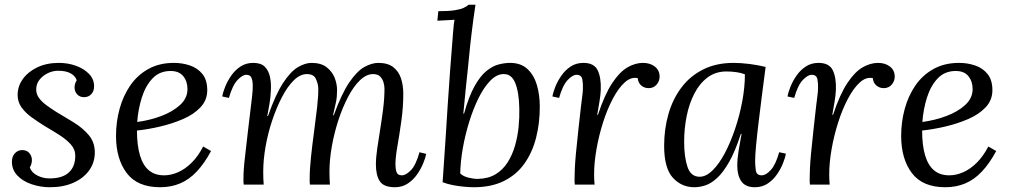

<svg xmlns="http://www.w3.org/2000/svg" viewBox="-20 -775 4241 806"><path d="M190 11Q150 11 113 -1.5Q76 -14 53 -38Q30 -62 30 -96Q30 -118 42.5 -131.5Q55 -145 73 -145Q93 -145 103.5 -132Q114 -119 114 -103Q114 -96 112 -88Q110 -80 105 -72Q113 -50 137 -38Q161 -26 188 -26Q242 -26 269 -51Q296 -76 296 -121Q296 -148 277 -169Q258 -190 229 -208.5Q200 -227 169 -245Q140 -263 113.5 -282Q87 -301 70.5 -324Q54 -347 54 -376Q54 -413 76 -443.5Q98 -474 137 -492.5Q176 -511 227 -511Q265 -511 298.5 -499Q332 -487 353.5 -465Q375 -443 375 -413Q375 -392 363 -379.5Q351 -367 333 -367Q315 -367 304 -379Q293 -391 293 -407Q293 -415 295 -422.5Q297 -430 302 -438Q297 -455 277.5 -466.5Q258 -478 224 -478Q202 -478 181 -468Q160 -458 146 -440.5Q132 -423 132 -399Q132 -380 143.5 -364Q155 -348 174 -334Q193 -320 215 -306Q251 -285 289 -261.5Q327 -238 352.5 -208Q378 -178 378 -135Q378 -93 354.5 -60Q331 -27 288.5 -8Q246 11 190 11Z M710 -511Q746 -511 778 -500Q810 -489 830 -464Q850 -439 850 -396Q850 -355 822 -325Q794 -295 749 -275.5Q704 -256 653 -244Q602 -232 555 -227Q555 -165 567.5 -123Q580 -81 605 -60Q630 -39 669 -39Q698 -39 727.5 -52Q757 -65 784 -91.5Q811 -118 833 -160L866 -141Q838 -89 806 -55Q774 -21 736 -5Q698 11 652 11Q557 11 512 -48.5Q467 -108 467 -205Q467 -263 482 -318Q497 -373 527 -416.5Q557 -460 603 -485.5Q649 -511 710 -511ZM696 -477Q650 -477 620.5 -446Q591 -415 575.5 -366Q560 -317 556 -263Q609 -270 657 -288Q705 -306 736 -334.5Q767 -363 767 -401Q767 -433 749.5 -455Q732 -477 696 -477Z M1638 11Q1591 11 1574.5 -14Q1558 -39 1558 -85Q1558 -113 1563.5 -151Q1569 -189 1576 -232Q1583 -275 1588.5 -319Q1594 -363 1594 -403Q1594 -415 1590 -429Q1586 -443 1576 -453.5Q1566 -464 1546 -464Q1518 -464 1491 -438Q1464 -412 1441 -368Q1418 -324 1400.5 -270.5Q1383 -217 1373 -160.5Q1363 -104 1363 -53Q1363 -38 1363.5 -25.5Q1364 -13 1365 0H1281Q1280 -7 1280 -12.5Q1280 -18 1280 -26Q1280 -64 1285.5 -116Q1291 -168 1298.5 -223Q1306 -278 1311.5 -327Q1317 -376 1316 -407Q1315 -424 1306 -444Q1297 -464 1268 -464Q1240 -464 1213.5 -438Q1187 -412 1164 -368Q1141 -324 1123 -270.5Q1105 -217 1095 -160.5Q1085 -104 1085 -53Q1085 -38 1085.5 -25.5Q1086 -13 1087 0H1003Q1002 -7 1002 -12.5Q1002 -18 1002 -26Q1002 -43 1003.5 -65.5Q1005 -88 1009.5 -125.5Q1014 -163 1021 -226Q1028 -285 1032 -318Q1036 -351 1038 -368.5Q1040 -386 1040.5 -395.5Q1041 -405 1041 -416Q1041 -434 1036 -447.5Q1031 -461 1014 -461Q998 -461 977 -439Q956 -417 941 -364L913 -370Q916 -388 925.5 -411.5Q935 -435 951 -458Q967 -481 990 -496Q1013 -511 1043 -511Q1076 -511 1092 -494.5Q1108 -478 1113.5 -451.5Q1119 -425 1117 -394Q1116 -366 1111 -337.5Q1106 -309 1102 -288H1105Q1137 -379 1168.5 -427Q1200 -475 1230.5 -493Q1261 -511 1288 -511Q1328 -511 1351.5 -492.5Q1375 -474 1385 -448Q1395 -422 1395 -397Q1395 -369 1391 -349Q1387 -329 1378 -291H1381Q1414 -382 1446.5 -429.5Q1479 -477 1510 -494Q1541 -511 1568 -511Q1608 -511 1631 -493Q1654 -475 1663.5 -445.5Q1673 -416 1673 -381Q1673 -326 1665 -268.5Q1657 -211 1648.5 -162.5Q1640 -114 1640 -85Q1640 -67 1644.5 -53Q1649 -39 1667 -39Q1684 -39 1705 -60.5Q1726 -82 1741 -136L1769 -129Q1766 -112 1756 -88Q1746 -64 1730 -41.5Q1714 -19 1691 -4Q1668 11 1638 11Z M1976 -755Q1972 -727 1967.5 -696.5Q1963 -666 1960 -637.5Q1957 -609 1954 -586Q1950 -542 1945 -496Q1940 -450 1935 -400.5Q1930 -351 1925 -298H1928Q1948 -370 1972 -413Q1996 -456 2022 -477Q2048 -498 2073.5 -504.5Q2099 -511 2121 -511Q2167 -511 2194.5 -485Q2222 -459 2234 -417.5Q2246 -376 2246 -327Q2246 -258 2230.5 -197Q2215 -136 2182 -89Q2149 -42 2096 -15.5Q2043 11 1969 11Q1953 11 1930 9Q1907 7 1883 2.5Q1859 -2 1838 -10Q1845 -108 1850 -186Q1855 -264 1859.5 -335Q1864 -406 1869.5 -479Q1875 -552 1882 -639Q1884 -665 1885 -672Q1886 -679 1888 -692Q1870 -691 1852 -690Q1834 -689 1816 -688L1820 -728Q1864 -728 1889 -732Q1914 -736 1926.5 -742Q1939 -748 1947 -755ZM2092 -464Q2064 -463 2037.5 -435.5Q2011 -408 1989 -363.5Q1967 -319 1950 -264.5Q1933 -210 1923 -153.5Q1913 -97 1912 -47Q1924 -35 1945.5 -29.5Q1967 -24 1986 -24Q2030 -25 2060.5 -43.5Q2091 -62 2111 -93.5Q2131 -125 2142 -163.5Q2153 -202 2157 -242Q2161 -282 2160 -319Q2159 -387 2143 -426.5Q2127 -466 2092 -464Z M2393 0Q2392 -7 2392 -12.5Q2392 -18 2392 -26Q2392 -43 2393 -66.5Q2394 -90 2397.5 -129Q2401 -168 2408 -231Q2415 -296 2419 -329Q2423 -362 2425 -377.5Q2427 -393 2427 -403Q2428 -423 2424.5 -442Q2421 -461 2400 -461Q2384 -461 2363 -439Q2342 -417 2327 -364L2299 -370Q2302 -388 2311.5 -411.5Q2321 -435 2337 -458Q2353 -481 2376 -496Q2399 -511 2429 -511Q2474 -511 2489 -480Q2504 -449 2502 -397Q2501 -375 2496.5 -348.5Q2492 -322 2487 -293H2490Q2519 -380 2550.5 -427Q2582 -474 2614.5 -492.5Q2647 -511 2679 -511Q2709 -511 2729 -495.5Q2749 -480 2749 -453Q2749 -435 2736.5 -420Q2724 -405 2703 -405Q2685 -405 2672 -416Q2659 -427 2657 -447Q2629 -453 2602.5 -429Q2576 -405 2552.5 -360.5Q2529 -316 2511.5 -261Q2494 -206 2484 -149Q2474 -92 2474 -43Q2474 -28 2474.5 -20.5Q2475 -13 2476 0Z M3060 -511Q3090 -511 3126 -506.5Q3162 -502 3194 -494Q3186 -434 3178.5 -374.5Q3171 -315 3164.5 -261.5Q3158 -208 3154 -165.5Q3150 -123 3150 -99Q3150 -79 3153 -59Q3156 -39 3178 -39Q3195 -39 3215.5 -61Q3236 -83 3251 -136L3279 -130Q3276 -112 3266.5 -88.5Q3257 -65 3241 -42Q3225 -19 3202 -4Q3179 11 3149 11Q3109 11 3092 -14Q3075 -39 3075 -79Q3075 -108 3080.5 -142Q3086 -176 3093 -213H3090Q3066 -139 3040.5 -94.5Q3015 -50 2989.5 -27Q2964 -4 2940 3.5Q2916 11 2895 11Q2841 11 2804.5 -29Q2768 -69 2768 -163Q2768 -233 2786 -296Q2804 -359 2840.5 -407.5Q2877 -456 2932 -483.5Q2987 -511 3060 -511ZM3029 -475Q2984 -475 2950.5 -450Q2917 -425 2895 -382.5Q2873 -340 2862.5 -287.5Q2852 -235 2852 -180Q2852 -116 2866 -74.5Q2880 -33 2917 -33Q2944 -33 2971.5 -60Q2999 -87 3023 -132.5Q3047 -178 3066 -234.5Q3085 -291 3096 -350Q3107 -409 3107 -463Q3092 -469 3072 -472Q3052 -475 3029 -475Z M3380 0Q3379 -7 3379 -12.5Q3379 -18 3379 -26Q3379 -43 3380 -66.5Q3381 -90 3384.5 -129Q3388 -168 3395 -231Q3402 -296 3406 -329Q3410 -362 3412 -377.5Q3414 -393 3414 -403Q3415 -423 3411.5 -442Q3408 -461 3387 -461Q3371 -461 3350 -439Q3329 -417 3314 -364L3286 -370Q3289 -388 3298.5 -411.5Q3308 -435 3324 -458Q3340 -481 3363 -496Q3386 -511 3416 -511Q3461 -511 3476 -480Q3491 -449 3489 -397Q3488 -375 3483.5 -348.5Q3479 -322 3474 -293H3477Q3506 -380 3537.5 -427Q3569 -474 3601.5 -492.5Q3634 -511 3666 -511Q3696 -511 3716 -495.5Q3736 -480 3736 -453Q3736 -435 3723.5 -420Q3711 -405 3690 -405Q3672 -405 3659 -416Q3646 -427 3644 -447Q3616 -453 3589.5 -429Q3563 -405 3539.5 -360.5Q3516 -316 3498.5 -261Q3481 -206 3471 -149Q3461 -92 3461 -43Q3461 -28 3461.5 -20.5Q3462 -13 3463 0Z M4006 -511Q4042 -511 4074 -500Q4106 -489 4126 -464Q4146 -439 4146 -396Q4146 -355 4118 -325Q4090 -295 4045 -275.5Q4000 -256 3949 -244Q3898 -232 3851 -227Q3851 -165 3863.5 -123Q3876 -81 3901 -60Q3926 -39 3965 -39Q3994 -39 4023.5 -52Q4053 -65 4080 -91.5Q4107 -118 4129 -160L4162 -141Q4134 -89 4102 -55Q4070 -21 4032 -5Q3994 11 3948 11Q3853 11 3808 -48.5Q3763 -108 3763 -205Q3763 -263 3778 -318Q3793 -373 3823 -416.5Q3853 -460 3899 -485.5Q3945 -511 4006 -511ZM3992 -477Q3946 -477 3916.5 -446Q3887 -415 3871.5 -366Q3856 -317 3852 -263Q3905 -270 3953 -288Q4001 -306 4032 -334.5Q4063 -363 4063 -401Q4063 -433 4045.5 -455Q4028 -477 3992 -477Z"/></svg>

Font: Lora
Style: Italic
Weight: 400
Italic angle: -3°
Designer: Olga Karpushina, Alexei Vanyashin (Cyrillic)
Foundry: Cyreal
Version: Version 3.008